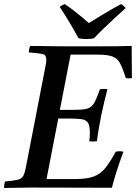

<svg xmlns="http://www.w3.org/2000/svg" viewBox="-32 -928 674 949"><path d="M-12 1Q-12 -6 -11 -15Q-10 -24 -7 -31Q36 -35 55.5 -39.5Q75 -44 83 -58.5Q91 -73 97 -107L189 -581Q193 -599 195 -612Q197 -625 197 -633Q197 -656 179.5 -660.5Q162 -665 110 -669Q111 -677 112 -684.5Q113 -692 117 -701Q136 -701 167.5 -700.5Q199 -700 236 -699.5Q273 -699 306 -699H443Q504 -699 547.5 -699.5Q591 -700 619 -701V-657Q619 -630 619.5 -602Q620 -574 620 -542Q604 -539 590 -542Q575 -589 562 -614Q549 -639 524.5 -648.5Q500 -658 451 -658H317L264 -385H325Q361 -385 382 -387.5Q403 -390 416 -399.5Q429 -409 439 -429.5Q449 -450 462 -487Q481 -490 499 -487Q492 -460 483.5 -425Q475 -390 469 -361Q463 -332 457 -297Q451 -262 447 -230Q427 -227 409 -230Q411 -241 411.5 -253Q412 -265 412 -273Q412 -307 403 -321Q394 -335 373.5 -338.5Q353 -342 316 -342H256L198 -43H340Q397 -43 431 -55.5Q465 -68 489 -98Q513 -128 540 -178Q559 -183 578 -178Q556 -119 542.5 -75Q529 -31 521 0Q423 0 323 -0.5Q223 -1 126 -1Q98 -1 57.5 0Q17 1 -12 1ZM407 -814Q433 -830 464 -849Q495 -868 523 -884Q551 -900 567 -908Q580 -900 589 -888Q562 -864 532.5 -836.5Q503 -809 476.5 -783.5Q450 -758 433 -739Q419 -735 395 -735Q371 -735 356 -739Q335 -778 309.5 -820.5Q284 -863 263 -894Q275 -903 288 -908Q311 -893 345 -866Q379 -839 407 -814Z"/></svg>

Font: Castoro
Style: Italic
Weight: 400
Italic angle: -11°
Designer: John Hudson with Paul Hanslow, assisted by Kaja Sojewska.
Foundry: Tiro Typeworks Ltd.
Version: Version 2.04